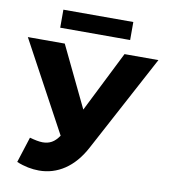

<svg xmlns="http://www.w3.org/2000/svg" viewBox="-96 -964 933 1060"><g transform="rotate(10 371.0 -434.0)"><path d="M213 -700H6L279 -195L278 -194C253 -157 225 -142 187 -142C167 -142 143 -147 114 -155L68 -11C111 7 154 15 194 15C297 15 387 -43 448 -158L738 -700H548L377 -359ZM565 -782V-883H173V-782Z"/></g></svg>

Font: Montserrat-Alt1 ExtBd
Style: Regular
Weight: 800
Designer: Differentunic
Foundry: Differentunic
Version: Version 7.222